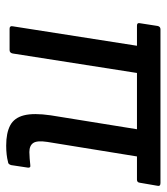

<svg xmlns="http://www.w3.org/2000/svg" viewBox="21 -549 539 621"><g transform="rotate(90 290.5 -238.5)"><path d="M451 11Q410 11 385.5 -2Q361 -15 353 -46.5Q345 -78 353 -133L398 -412H216L153 -10Q151 0 142 0H73Q63 0 65 -10L128 -412H63Q53 -412 55 -421L64 -479Q66 -488 75 -488H572Q583 -488 581 -479L571 -421Q570 -412 561 -412H486L439 -122Q434 -89 442.5 -76.5Q451 -64 472 -64Q482 -64 493 -65Q504 -66 514 -67Q519 -68 521 -65.5Q523 -63 522 -58L514 -5Q511 5 504 5Q493 8 479.5 9.5Q466 11 451 11Z"/></g></svg>

Font: Sofia Sans Semi Condensed Medium
Style: Italic
Weight: 500
Italic angle: -9°
Version: Version 4.100